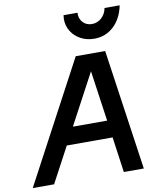

<svg xmlns="http://www.w3.org/2000/svg" viewBox="-132 -1021 910 1098"><g transform="rotate(-10 323.5 -471.5)"><path d="M512 -700 613 0H497L468 -206H202L92 0H-32L341 -700ZM412 -600 255 -306H454ZM465 -865Q497 -865 521 -887Q545 -909 551 -943H639Q624 -868 577 -824Q530 -780 464 -780Q421 -780 386 -798.5Q351 -817 331 -849Q311 -881 311 -920Q311 -927 313 -943H394Q392 -909 412.5 -887Q433 -865 465 -865Z"/></g></svg>

Font: MedMera Sans Semibold
Style: Italic
Weight: 600
Italic angle: -11°
Designer: Kasper Nordkvist
Foundry: UNCUT.wtf
Version: Version 1.300